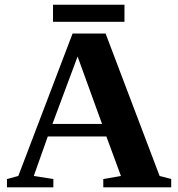

<svg xmlns="http://www.w3.org/2000/svg" viewBox="-20 -804 762 824"><path d="M209 -35.6V0H9.8V-35.6L58.6 -48.8L291.5 -660.2H433.1L665 -48.8L714.8 -35.6V0H423.3V-35.6L499 -48.8L436.5 -218.3H185.1L125 -48.8ZM313 -561.5 205.1 -272H418ZM207.5 -710.4V-783.7H514.2V-710.4Z"/></svg>

Font: Tinos
Style: Bold
Weight: 700
Designer: Steve Matteson
Foundry: Monotype Imaging Inc.
Version: Version 1.23